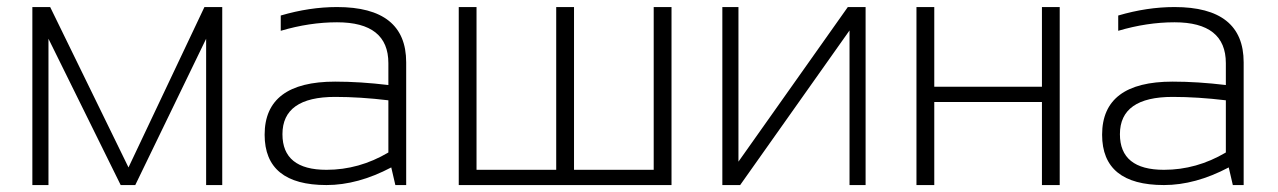

<svg xmlns="http://www.w3.org/2000/svg" viewBox="-20 -533 3680 553"><path d="M73.2 0V-512.7H124.5L350.1 -50.8L568.8 -512.7H620.1V0H573.7V-421.4L369.6 0H327.6L119.6 -421.4V0Z M742.2 -145Q742.2 -297.9 945.3 -297.9Q1017.1 -297.9 1098.6 -288.1V-351.1Q1098.6 -468.8 950.7 -468.8Q871.6 -468.8 788.6 -444.3V-488.3Q871.6 -512.7 950.7 -512.7Q1149.9 -512.7 1149.9 -353.5V0H1118.7L1106.9 -50.8Q1010.7 0 920.4 0Q742.2 0 742.2 -145ZM945.3 -253.9Q793.5 -253.9 793.5 -146.5Q793.5 -43.9 920.4 -43.9Q1014.2 -43.9 1098.6 -93.8V-244.1Q1017.1 -253.9 945.3 -253.9Z M1301.3 0V-512.7H1352.5V-43.9H1582V-512.7H1633.3V-43.9H1862.8V-512.7H1914.1V0Z M2426.8 0V-445.3L2111.8 0H2060.5V-512.7H2106.9V-67.4L2421.9 -512.7H2473.1V0Z M2619.6 0V-512.7H2670.9V-283.2H2981V-512.7H3032.2V0H2981V-239.3H2670.9V0Z M3154.3 -145Q3154.3 -297.9 3357.4 -297.9Q3429.2 -297.9 3510.7 -288.1V-351.1Q3510.7 -468.8 3362.8 -468.8Q3283.7 -468.8 3200.7 -444.3V-488.3Q3283.7 -512.7 3362.8 -512.7Q3562 -512.7 3562 -353.5V0H3530.8L3519 -50.8Q3422.9 0 3332.5 0Q3154.3 0 3154.3 -145ZM3357.4 -253.9Q3205.6 -253.9 3205.6 -146.5Q3205.6 -43.9 3332.5 -43.9Q3426.3 -43.9 3510.7 -93.8V-244.1Q3429.2 -253.9 3357.4 -253.9Z"/></svg>

Font: Sansation Light
Style: Light
Weight: 300
Designer: Bernd Montag
Version: Version 1.301